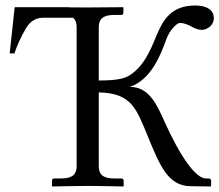

<svg xmlns="http://www.w3.org/2000/svg" viewBox="-20 -672 793 694"><path d="M741 2 743 0V-19C743 -24 739 -27 734 -27H724C688 -27 632 -104 573 -236C546 -296 518 -358 449 -358C526 -383 561 -474 582 -532C592 -560 618 -589 630 -589C644 -589 657 -584 670 -577C683 -570 696 -564 709 -564C730 -564 753 -582 753 -606C753 -629 737 -652 685 -652C599 -652 569 -600 545 -542C524 -491 499 -428 442 -396C417.6 -382.9 372.2 -381.2 337 -381V-574C337 -602 351 -618 392 -618H418C423 -618 426 -621 426 -626V-645L424 -646C424 -646 331 -645 295 -645C278.1 -645 252.3 -645.2 228.5 -645.4L228 -646H170H33L15 -479H32C42 -508 55 -538 73 -568C83 -587 103 -608 136 -608H243.6C253 -600.8 257 -589.5 257 -574V-71C257 -43 243 -27 202 -27H176C171 -27 168 -24 168 -19V0L170 2C170 2 263 0 299 0C338 0 425 2 425 2L427 0V-19C427 -24 423 -27 418 -27H392C353 -27 337 -41 337 -71V-337.9C455.7 -335.8 472.8 -279.1 514 -180C558 -72 588 0 668 1Z"/></svg>

Font: Libertinus Math
Style: Regular
Weight: 400
Designer: Philipp H. Poll
Foundry: Khaled Hosny
Version: Version 6.2